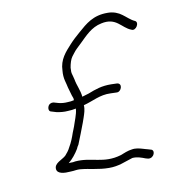

<svg xmlns="http://www.w3.org/2000/svg" viewBox="-97 -708 744 804"><g transform="rotate(-15 274.5 -305.5)"><path d="M111 -317C97 -312 92 -287 106 -284L126 -276C142 -271 158 -268 175 -268C186 -267 198 -268 209 -269C207 -255 202 -244 197 -232L188 -212C181 -194 171 -178 164 -161L157 -147C155 -143 152 -138 149 -133L139 -118C135 -110 121 -95 115 -90C99 -77 63 -72 63 -46C63 -24 94 -20 119 -20C128 -20 136 -19 143 -20C149 -20 154 -20 160 -19C200 -12 234 3 279 7C321 11 349 -1 384 -8C404 -8 423 1 437 8L448 12C473 17 487 -17 467 -22L457 -26C450 -29 442 -31 436 -34C423 -39 407 -45 390 -43C376 -43 353 -36 340 -32C261 -16 220 -56 149 -56C143 -55 136 -55 129 -56H121C139 -68 157 -87 170 -105C172 -110 176 -115 180 -120C195 -148 207 -175 222 -205L231 -225C237 -239 245 -256 245 -274C287 -281 320 -299 366 -293L391 -290C411 -286 427 -321 403 -326L378 -329C338 -333 311 -326 277 -316L248 -310C248 -338 237 -362 235 -389L232 -407C231 -412 230 -416 230 -422L232 -440C236 -456 243 -474 251 -483L262 -495C272 -507 288 -518 300 -528C331 -553 360 -581 404 -586C471 -595 481 -546 519 -528C537 -516 561 -551 542 -560C527 -568 511 -587 499 -597C486 -609 466 -620 441 -622C379 -628 344 -601 307 -574C290 -562 272 -548 258 -535C231 -510 201 -484 196 -437C193 -422 193 -406 195 -394L198 -376C200 -357 204 -345 207 -326C209 -317 212 -313 210 -305C201 -304 192 -303 183 -304C170 -304 158 -306 146 -310L125 -318C120 -319 116 -319 111 -317Z"/></g></svg>

Font: Stray Cat
Style: Obl
Weight: 400
Version: Version 1.0